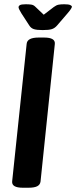

<svg xmlns="http://www.w3.org/2000/svg" viewBox="-20 -878 357 900"><path d="M87 2Q34 2 37 -28L105 -673Q108 -702 161 -702H187Q240 -702 237 -672L170 -27Q168 -12 154.5 -5Q141 2 113 2ZM281 -858Q301 -858 309 -854.5Q317 -851 317 -846Q317 -844 313 -837Q309 -830 297 -816L248 -759Q237 -746 223 -741.5Q209 -737 180 -737Q152 -737 138.5 -741.5Q125 -746 117 -759L80 -816Q67 -837 67 -844Q67 -850 73.5 -854Q80 -858 101 -858Q115 -858 126 -856.5Q137 -855 145 -847L185 -809L232 -845Q244 -854 254.5 -856Q265 -858 281 -858Z"/></svg>

Font: Asap Condensed Condensed SemiBold
Style: Italic
Weight: 600
Width: 3
Italic angle: -6°
Designer: Pablo Cosgaya
Foundry: Omnibus-Type
Version: Version 3.001; ttfautohint (v1.8.4.7-5d5b)